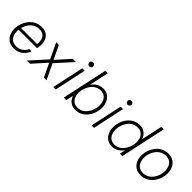

<svg xmlns="http://www.w3.org/2000/svg" viewBox="200 -1883 3016 3016"><g transform="rotate(45 1707.5 -375.0)"><path d="M264 10Q192 10 145.5 -22Q99 -54 76.5 -105.5Q54 -157 54 -217Q54 -275 73.5 -332Q93 -389 130 -436Q167 -483 219.5 -511.5Q272 -540 338 -540Q401 -540 442.5 -516.5Q484 -493 505.5 -453Q527 -413 531 -364Q535 -315 524 -264L522 -252H111Q105 -195 119.5 -147Q134 -99 170.5 -69.5Q207 -40 267 -40Q317 -40 351 -57Q385 -74 406 -96.5Q427 -119 436 -136.5Q445 -154 445 -154H498Q498 -154 490.5 -137.5Q483 -121 467 -96.5Q451 -72 423.5 -47.5Q396 -23 357 -6.5Q318 10 264 10ZM120 -298H476Q484 -348 474 -391.5Q464 -435 430.5 -462.5Q397 -490 335 -490Q280 -490 236.5 -464Q193 -438 163.5 -394Q134 -350 120 -298Z M546 0 791 -273 669 -530H728L835 -305L1037 -530H1108L861 -257L984 0H925L818 -225L616 0Z M1304 -629Q1285 -629 1272.5 -642Q1260 -655 1260 -673Q1260 -691 1272.5 -704Q1285 -717 1304 -717Q1323 -717 1336 -704Q1349 -691 1349 -673Q1349 -655 1336 -642Q1323 -629 1304 -629ZM1134 0 1247 -530H1301L1188 0Z M1631 10Q1580 10 1546.5 -7Q1513 -24 1493 -47Q1473 -70 1464 -90Q1455 -110 1453 -115H1448L1424 0H1368L1531 -760H1586L1517 -438H1521Q1521 -438 1532.5 -453.5Q1544 -469 1567 -489Q1590 -509 1625 -524.5Q1660 -540 1707 -540Q1774 -540 1818.5 -507.5Q1863 -475 1885 -423Q1907 -371 1907 -311Q1907 -254 1888.5 -197Q1870 -140 1834.5 -93.5Q1799 -47 1748 -18.5Q1697 10 1631 10ZM1630 -40Q1683 -40 1724 -64Q1765 -88 1794 -128.5Q1823 -169 1838 -217Q1853 -265 1853 -312Q1853 -359 1837 -399.5Q1821 -440 1787 -465Q1753 -490 1701 -490Q1648 -490 1607 -465.5Q1566 -441 1537 -401Q1508 -361 1492.5 -312.5Q1477 -264 1477 -217Q1477 -169 1493 -129Q1509 -89 1543 -64.5Q1577 -40 1630 -40Z M2156 -629Q2137 -629 2124.5 -642Q2112 -655 2112 -673Q2112 -691 2124.5 -704Q2137 -717 2156 -717Q2175 -717 2188 -704Q2201 -691 2201 -673Q2201 -655 2188 -642Q2175 -629 2156 -629ZM1986 0 2099 -530H2153L2040 0Z M2443 10Q2376 10 2331.5 -22.5Q2287 -55 2265 -107Q2243 -159 2243 -219Q2243 -276 2261.5 -333Q2280 -390 2315.5 -436.5Q2351 -483 2402 -511.5Q2453 -540 2519 -540Q2570 -540 2603.5 -523Q2637 -506 2657 -483Q2677 -460 2686 -440Q2695 -420 2697 -415H2702L2776 -760H2831L2668 0H2613L2633 -92H2629Q2629 -92 2617.5 -76.5Q2606 -61 2583 -41Q2560 -21 2525 -5.5Q2490 10 2443 10ZM2449 -40Q2502 -40 2543 -64.5Q2584 -89 2613 -129Q2642 -169 2657.5 -217.5Q2673 -266 2673 -313Q2673 -361 2657 -401Q2641 -441 2607 -465.5Q2573 -490 2520 -490Q2467 -490 2426 -466Q2385 -442 2356 -401.5Q2327 -361 2312 -313Q2297 -265 2297 -218Q2297 -171 2313 -130.5Q2329 -90 2363 -65Q2397 -40 2449 -40Z M3081 10Q3009 10 2962.5 -22.5Q2916 -55 2893.5 -107.5Q2871 -160 2871 -220Q2871 -276 2890 -332.5Q2909 -389 2945 -436Q2981 -483 3033.5 -511.5Q3086 -540 3154 -540Q3226 -540 3272.5 -507.5Q3319 -475 3341.5 -423Q3364 -371 3364 -310Q3364 -254 3345 -197.5Q3326 -141 3289.5 -94Q3253 -47 3200.5 -18.5Q3148 10 3081 10ZM3083 -40Q3136 -40 3178.5 -64Q3221 -88 3250 -127.5Q3279 -167 3294 -214.5Q3309 -262 3309 -309Q3309 -357 3292 -398Q3275 -439 3240.5 -464.5Q3206 -490 3152 -490Q3098 -490 3056 -466Q3014 -442 2984.5 -402.5Q2955 -363 2940 -315.5Q2925 -268 2925 -221Q2925 -173 2942 -132Q2959 -91 2994 -65.5Q3029 -40 3083 -40Z"/></g></svg>

Font: Be Vietnam Pro ExtraLight
Style: Italic
Weight: 200
Italic angle: -12°
Designer: Lam Bao, Tony Le, Vietanh Nguyen
Foundry: Yellow Type Foundry
Version: Version 1.002; ttfautohint (v1.8.3)